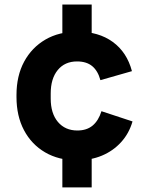

<svg xmlns="http://www.w3.org/2000/svg" viewBox="-20 -698 640 836"><path d="M315.2 0Q235.8 0 176.5 -34.6Q117.2 -69.2 84.5 -131.1Q51.8 -193 51.8 -275.5V-284.2Q51.8 -367.8 85.1 -429.5Q118.5 -491.2 177.9 -525.8Q237.2 -560.2 317.5 -560.2Q409.5 -560.2 471.1 -515.4Q532.8 -470.5 554.5 -388.2L417.2 -349Q406.5 -389 381.8 -409.8Q357 -430.5 315.5 -430.5Q262.2 -430.5 231.5 -393.1Q200.8 -355.8 200.8 -291V-269Q200.8 -204.2 232.2 -167Q263.8 -129.8 316.8 -129.8Q357.5 -129.8 383.2 -151.2Q409 -172.8 421.8 -213.8L557 -169.2Q541.8 -116.8 507.2 -78.9Q472.8 -41 424 -20.5Q375.2 0 315.2 0ZM251.5 118V-44L261.2 -62.5V-97.5H364.5V-62.5L379.2 -44V118ZM261.2 -462.5V-497.5L251.5 -516V-678.2H379.2V-516L364.5 -497.5V-462.5Z"/></svg>

Font: Google Sans Code
Style: Regular
Weight: 400
Monospace: yes
Designer: Google Sans Code Authors
Foundry: Google LLC
Version: Version 6.000